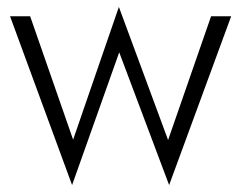

<svg xmlns="http://www.w3.org/2000/svg" viewBox="-20 -507 696 554"><path d="M465 -103 323 -487 191 -104 67 -460H9L188 27L324 -356L468 27L647 -460H589Z"/></svg>

Font: NM-font
Style: Light
Weight: 500
Designer: ""
Foundry: ""
Version: ""